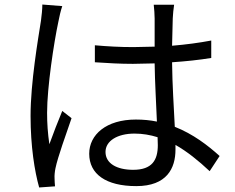

<svg xmlns="http://www.w3.org/2000/svg" viewBox="-20 -791 1040 848"><path d="M255 -764 167 -771C167 -750 164 -723 161 -700C148 -617 115 -426 115 -279C115 -144 133 -34 153 37L223 32C222 21 221 7 221 -3C220 -15 222 -34 225 -48C235 -97 272 -199 296 -269L255 -301C238 -260 214 -199 198 -154C191 -203 188 -245 188 -293C188 -405 218 -603 238 -696C241 -714 249 -747 255 -764ZM676 -185 677 -150C677 -84 652 -41 568 -41C496 -41 446 -69 446 -120C446 -169 499 -201 574 -201C610 -201 644 -195 676 -185ZM749 -770H659C661 -753 663 -726 663 -709V-585L569 -583C509 -583 456 -586 399 -591V-516C458 -512 510 -509 567 -509L663 -511C664 -429 670 -331 673 -254C644 -260 613 -263 580 -263C449 -263 374 -196 374 -112C374 -22 448 31 582 31C717 31 755 -48 755 -130V-151C806 -122 856 -82 906 -35L950 -102C898 -149 833 -199 752 -231C748 -315 741 -415 740 -516C800 -520 858 -526 913 -535V-612C860 -602 801 -594 740 -589C741 -636 742 -683 743 -710C744 -730 746 -750 749 -770Z"/></svg>

Font: Source Han Sans KR
Style: Regular
Weight: 400
Designer: Ryoko NISHIZUKA 西塚涼子 (kana, bopomofo & ideographs); Paul D. Hunt (Latin, Greek & Cyrillic); Sandoll Communications 산돌커뮤니
Foundry: Adobe
Version: Version 2.004;hotconv 1.0.118;makeotfexe 2.5.65603